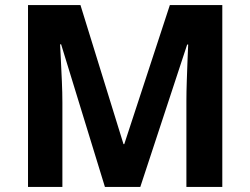

<svg xmlns="http://www.w3.org/2000/svg" viewBox="-20 -734 983 754"><path d="M392 0 220 -560H216Q217 -540 219 -500Q221 -460 223 -414.5Q225 -369 225 -332V0H90V-714H296L465 -168H468L647 -714H853V0H712V-338Q712 -372 713.5 -416Q715 -460 716.5 -499.5Q718 -539 719 -559H715L531 0Z"/></svg>

Font: Noto Sans Gujarati
Style: Regular
Weight: 400
Designer: Jelle Bosma - Monotype Design Team, Universal Thirst
Foundry: Monotype Imaging Inc.
Version: Version 2.102